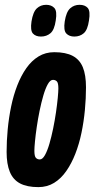

<svg xmlns="http://www.w3.org/2000/svg" viewBox="-20 -772 394 802"><path d="M140.2 9.6Q92.8 9.6 63.6 -5.9Q34.4 -21.4 21 -54.2Q7.6 -87 7.6 -137Q7.6 -183.2 12.2 -231.7Q16.8 -280.2 26.5 -327.1Q36.2 -374 52.1 -415Q68 -456 90 -487.3Q112 -518.6 141.1 -536.3Q170.2 -554 206.6 -554Q254.6 -554 283.8 -538.5Q313 -523 326.1 -490.8Q339.2 -458.6 339.2 -407.2Q339.2 -361 334.6 -312.4Q330 -263.8 320.3 -217.1Q310.6 -170.4 294.7 -129.7Q278.8 -89 256.8 -57.4Q234.8 -25.8 205.9 -8.1Q177 9.6 140.2 9.6ZM146.2 -106Q157.6 -106 167.7 -124Q177.8 -142 186.4 -171.5Q195 -201 202 -235.2Q209 -269.4 213.9 -303Q218.8 -336.6 221.3 -363.3Q223.8 -390 223.8 -402.8Q223.8 -425.6 217.5 -432Q211.2 -438.4 201.2 -438.4Q189.8 -438.4 179.7 -420.4Q169.6 -402.4 161 -372.9Q152.4 -343.4 145.4 -309.2Q138.4 -275 133.5 -241.4Q128.6 -207.8 126.1 -181.4Q123.6 -155 123.6 -142.2Q123.6 -119.4 129.9 -112.7Q136.2 -106 146.2 -106ZM290.5 -619.3Q269.1 -619.3 257 -632.1Q244.8 -644.9 250.4 -682.5Q256.7 -722.6 273.2 -737.3Q289.6 -751.9 312.3 -751.9Q335.1 -751.9 346.6 -738.6Q358 -725.3 351.7 -686.7Q346.1 -647.3 330 -633.3Q313.9 -619.3 290.5 -619.3ZM151 -619.3Q128.9 -619.3 117.4 -632.1Q106 -644.9 111.6 -682.5Q117.9 -722 133.8 -737Q149.8 -751.9 172.8 -751.9Q194.9 -751.9 207.1 -738.6Q219.2 -725.3 212.9 -686.7Q207.3 -647.3 190.9 -633.3Q174.4 -619.3 151 -619.3Z"/></svg>

Font: Georama
Style: Italic
Weight: 400
Width: 2
Italic angle: -9°
Designer: Jean-Baptiste Levee
Foundry: Production Type
Version: Version 1.000